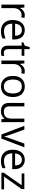

<svg xmlns="http://www.w3.org/2000/svg" viewBox="1671 -2304 642 4024"><g transform="rotate(90 1992.0 -292.0)"><path d="M149.4 -392.6Q176.3 -439.9 214.1 -465.1Q252 -490.2 296.9 -490.2Q330.1 -490.2 354.5 -485.4L344.7 -417.5Q315.9 -423.8 292 -423.8Q233.4 -423.8 191.9 -376.5Q150.4 -329.1 150.4 -258.3V0H77.1V-481.4H137.7L146 -392.6Z M712.9 1.5Q678.2 8.8 629.9 8.8Q522.9 8.8 460.9 -56.2Q399.4 -121.1 399.4 -236.8Q399.4 -353.5 456.5 -421.9Q514.6 -490.2 610.8 -490.2Q701.7 -490.2 754.4 -430.7Q807.1 -371.1 807.1 -273.9V-227.5H475.1Q477.5 -143.1 518.1 -98.9Q558.6 -54.7 632.3 -54.7Q711.4 -54.7 786.1 -87.4V-22.5Q748.5 -5.9 712.9 1.5ZM729 -287.1Q729 -356 698.2 -392.6Q667.5 -429.2 610.4 -429.2Q552.7 -429.2 517.8 -391.6Q482.9 -354 477.1 -287.1Z M1009.8 -141.6Q1009.8 -98.1 1030 -74.7Q1050.3 -51.3 1086.9 -51.3Q1121.1 -51.3 1152.8 -60.1V-4.4Q1141.6 1 1117.7 4.9Q1093.3 8.8 1076.2 8.8Q936.5 8.8 936.5 -138.2V-424.8H867.7V-460L936.5 -490.2L967.3 -593.3H1009.8V-481.4H1149.4V-424.8H1009.8Z M1321.3 -392.6Q1348.1 -439.9 1386 -465.1Q1423.8 -490.2 1468.8 -490.2Q1502 -490.2 1526.4 -485.4L1516.6 -417.5Q1487.8 -423.8 1463.9 -423.8Q1405.3 -423.8 1363.8 -376.5Q1322.3 -329.1 1322.3 -258.3V0H1249V-481.4H1309.6L1317.9 -392.6Z M1954.6 -422.9Q2014.2 -356 2014.2 -241.2Q2014.2 -124 1954.6 -57.1Q1895 8.8 1791 8.8Q1692.9 9.8 1631.3 -59.1Q1569.8 -127.9 1571.3 -241.2Q1571.3 -359.4 1630.4 -424.3Q1689.9 -490.2 1793.9 -490.2Q1895 -490.2 1954.6 -422.9ZM1791.5 -428.2Q1647 -428.2 1647 -241.2Q1647 -148.9 1683.8 -100.6Q1720.7 -52.2 1792.5 -52.2Q1864.3 -52.2 1901.4 -100.3Q1938.5 -148.4 1938.5 -241.2Q1938.5 -333.5 1901.4 -380.9Q1864.3 -428.2 1791.5 -428.2Z M2136.7 -481.4H2210.4V-168.9Q2210.4 -109.9 2237.5 -81.1Q2264.6 -52.2 2321.3 -52.2Q2397 -52.2 2431.6 -93.8Q2466.3 -135.3 2466.3 -228.5V-481.4H2539.6V0H2479.5L2468.8 -64.5H2464.8Q2442.4 -29.3 2402.8 -10.3Q2363.3 8.8 2312 8.8Q2223.1 8.8 2179.9 -33.4Q2136.7 -75.7 2136.7 -166.5Z M2884.8 0H2799.3L2616.7 -481.4H2694.8L2798.8 -195.8Q2834 -94.7 2839.8 -65.9H2843.3Q2848.6 -89.8 2874 -162.1Q2893.1 -216.8 2989.3 -481.4H3067.4Z M3431.2 1.5Q3396.5 8.8 3348.1 8.8Q3241.2 8.8 3179.2 -56.2Q3117.7 -121.1 3117.7 -236.8Q3117.7 -353.5 3174.8 -421.9Q3232.9 -490.2 3329.1 -490.2Q3419.9 -490.2 3472.7 -430.7Q3525.4 -371.1 3525.4 -273.9V-227.5H3193.4Q3195.8 -143.1 3236.3 -98.9Q3276.9 -54.7 3350.6 -54.7Q3429.7 -54.7 3504.4 -87.4V-22.5Q3466.8 -5.9 3431.2 1.5ZM3447.3 -287.1Q3447.3 -356 3416.5 -392.6Q3385.7 -429.2 3328.6 -429.2Q3271 -429.2 3236.1 -391.6Q3201.2 -354 3195.3 -287.1Z M3948.7 -56.6V0H3599.6V-49.8L3862.3 -424.8H3615.7V-481.4H3942.4V-424.8L3683.1 -56.6Z"/></g></svg>

Font: Khula Regular
Style: Regular
Weight: 400
Designer: Erin McLaughlin, Steve Matteson
Version: Version 1.000;PS 1.0;hotconv 1.0.72;makeotf.lib2.5.5900